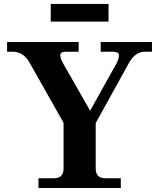

<svg xmlns="http://www.w3.org/2000/svg" viewBox="-20 -943 782 963"><path d="M585.9 0H172.9V-48.8H250Q298.8 -48.8 298.8 -97.7V-327.1L127.4 -630.4Q96.7 -683.6 43.5 -683.6H15.6V-732.4H374.5V-683.6H312.5Q282.2 -683.6 282.2 -666Q282.2 -650.4 297.4 -623.5L432.1 -387.7L562 -620.6Q576.7 -647.9 576.7 -664.6Q576.7 -683.6 544.9 -683.6H484.9V-732.4H742.2V-683.6H706.1Q658.7 -683.6 627.4 -628.4L460 -325.7V-97.7Q460 -48.8 508.8 -48.8H585.9ZM524.4 -834.5H234.4V-923.3H524.4Z"/></svg>

Font: Munson
Style: Bold
Weight: 700
Designer: Paul James MIller
Foundry: High-Logic / Made with FontCreator
Version: Version 2.10;May 5, 2019;FontCreator 11.5.0.2430 64-bit